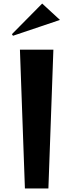

<svg xmlns="http://www.w3.org/2000/svg" viewBox="-20 -1059 412 1079"><path d="M92 -780H280L252 0H120ZM217 -1039 317 -947 53 -858 47 -867Z"/></svg>

Font: Tiejili SC
Style: Regular
Weight: 400
Designer: Buernia
Foundry: Ershou Xiaoxi Press
Version: Version 1.100